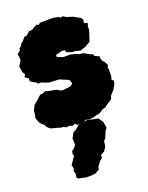

<svg xmlns="http://www.w3.org/2000/svg" viewBox="-153 -604 756 979"><g transform="rotate(-20 225.0 -114.5)"><path d="M54 -1 39 -14 34 -26 20 -38 10 -51 1 -75 5 -94 7 -116 21 -142 41 -158 52 -169 66 -181H79L95 -188L115 -182L150 -176L167 -166L178 -162L200 -164L224 -167L238 -178L231 -199L216 -206L198 -213L183 -220L165 -221L132 -222L113 -228L90 -237L75 -236L67 -245L43 -258L38 -265L39 -277L20 -291L28 -304L18 -320L14 -352L31 -380L30 -399L27 -413L46 -429L44 -435L61 -451L63 -458L75 -467L90 -485L102 -486L112 -495L123 -504L139 -505L156 -516L170 -522L180 -517L189 -525H205L258 -526L289 -520L299 -513L308 -517L327 -506L359 -496L383 -482L391 -479L402 -466L399 -447L418 -440L412 -424V-405L407 -390L402 -373L400 -367L393 -347L375 -337L365 -331L335 -321L308 -328H292L264 -338L260 -350L245 -352L225 -347L210 -343V-332L232 -323L241 -320H277L306 -314L323 -306L343 -304L374 -287L388 -282L393 -270L416 -261V-249L422 -233L432 -223L441 -205L436 -192L438 -178L437 -143L432 -126L442 -120L439 -102L424 -76L402 -51L396 -34L385 -27L364 -14L357 -6L338 -1L315 14L298 16L279 22L257 24L239 20L223 28L188 30L184 20L165 25L150 20L132 22L120 15L105 14L85 7V8ZM162 297 139 296 101 288 94 280 97 259 92 246 97 230 92 213 121 171 116 163 120 145 133 135 145 120 143 87 158 59 174 50 197 31 226 27 245 23 275 30 303 36 320 62 325 94 315 107 301 141 290 154 286 183 271 204 251 215V229L235 244L218 266L215 281L192 294Z"/></g></svg>

Font: Winky Rough Black
Style: Regular
Weight: 900
Designer: Simon Atzbach
Foundry: typofactur
Version: Version 1.206; ttfautohint (v1.8.4.7-5d5b)